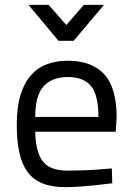

<svg xmlns="http://www.w3.org/2000/svg" viewBox="-20 -760 547 790"><path d="M257 -58Q285 -58 317.5 -59Q350 -60 377 -62Q409 -64 440 -67L442 -6Q408 -2 375 2Q346 5 312 7.5Q278 10 248 10Q192 10 153.5 -6Q115 -22 92 -54.5Q69 -87 59 -135Q49 -183 49 -247Q49 -318 64 -368Q79 -418 106.5 -449.5Q134 -481 172.5 -495.5Q211 -510 259 -510Q358 -510 409 -454.5Q460 -399 460 -276L456 -218H125Q126 -139 154.5 -98.5Q183 -58 257 -58ZM385 -279Q385 -369 354.5 -406Q324 -443 259 -443Q194 -443 159.5 -405Q125 -367 125 -279ZM97 -740H180L253 -657L325 -740H408L283 -592H221Z"/></svg>

Font: Panefresco 400wt
Style: Regular
Weight: 400
Foundry: Campivisivi & Chank Co
Version: Version 1.002